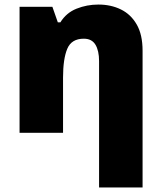

<svg xmlns="http://www.w3.org/2000/svg" viewBox="-20 -583 710 843"><path d="M412.1 -563Q466.8 -563 510.5 -541.7Q554.2 -520.5 580.1 -475.8Q606 -431.2 606 -359.9V240.2H415V-314.9Q415 -359.9 399.2 -386.5Q383.3 -413.1 348.1 -413.1Q293.9 -413.1 275.4 -368.9Q256.8 -324.7 256.8 -242.2V0H65.9V-553.2H210L233.9 -484.9H245.1Q271 -526.9 316.2 -544.9Q361.3 -563 412.1 -563Z"/></svg>

Font: Open Sans ExtraBold
Style: Regular
Weight: 800
Designer: Monotype Design Team
Foundry: Monotype Imaging Inc.
Version: Version 3.003; ttfautohint (v1.8.4)